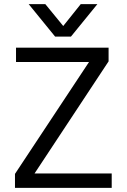

<svg xmlns="http://www.w3.org/2000/svg" viewBox="-20 -903 609 923"><path d="M321 -727H245L118 -883H198L284 -778L368 -883H448ZM517 0H52V-67L408 -605H57V-674H502V-608L146 -69H517Z"/></svg>

Font: Hind Colombo
Style: Regular
Weight: 400
Designer: Jyotish Sonowal, Aditi Pimprikar
Foundry: Indian Type Foundry
Version: Version 1.000;PS 1.0;hotconv 1.0.86;makeotf.lib2.5.63406; tt